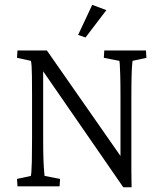

<svg xmlns="http://www.w3.org/2000/svg" viewBox="-20 -786 689 810"><path d="M488.3 -118.2V-372.1Q488.3 -434.6 487.3 -467.3Q486.3 -500 485.4 -513.7Q484.4 -527.3 483.4 -529.3L418 -542L419.9 -573.2H595.7L597.7 -542L539.1 -529.3Q539.1 -527.3 537.6 -513.7Q536.1 -500 535.2 -466.8Q534.2 -433.6 534.2 -372.1V-117.2Q534.2 -92.8 534.2 -61.5Q534.2 -30.3 535.2 3.9H500L155.3 -495.1H162.1V-199.2Q162.1 -138.7 163.6 -106Q165 -73.2 166.5 -60.1Q168 -46.9 168 -43.9L233.4 -31.2L231.4 0H53.7L51.8 -31.2L110.4 -43.9Q111.3 -46.9 112.3 -59.1Q113.3 -71.3 114.3 -104Q115.2 -136.7 115.2 -199.2V-384.8Q115.2 -436.5 114.7 -464.8Q114.3 -493.2 113.3 -507.3Q112.3 -521.5 110.4 -529.3L51.8 -542L53.7 -573.2H177.7L495.1 -118.2ZM340.8 -627.9 309.6 -638.7 369.1 -765.6 428.7 -743.2Z"/></svg>

Font: Crimson Pro ExtraLight
Style: Regular
Weight: 250
Designer: Jacques Le Bailly
Foundry: Baron von Fonthausen
Version: Version 1.003